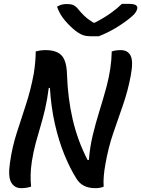

<svg xmlns="http://www.w3.org/2000/svg" viewBox="-20 -970 735 1000"><path d="M142 2Q118 10 90 10Q56 10 38.5 -19.5Q21 -49 32 -123Q43 -202 66.5 -275.5Q90 -349 115 -425Q140 -501 156 -587Q161 -619 163.5 -648Q166 -677 166 -702Q176 -705 189.5 -707Q203 -709 217 -709Q275 -709 301 -681Q327 -653 329 -582Q333 -459 358.5 -348.5Q384 -238 436 -137H443Q448 -203 463 -265.5Q478 -328 497.5 -390.5Q517 -453 535 -519Q548 -569 554.5 -613Q561 -657 562 -702Q570 -705 581.5 -707Q593 -709 609 -709Q646 -709 660.5 -679.5Q675 -650 661 -576Q646 -496 620.5 -423Q595 -350 569.5 -275.5Q544 -201 529 -115Q523 -83 520.5 -53Q518 -23 520 2Q502 10 476 10Q408 10 378 -40Q345 -92 315.5 -164Q286 -236 266 -324Q246 -412 240 -512H234Q226 -450 214.5 -401Q203 -352 190 -309Q177 -266 165.5 -223Q154 -180 146 -130Q140 -90 139.5 -58.5Q139 -27 142 2ZM494 -781H454Q431 -781 414 -786.5Q397 -792 374 -809Q345 -832 318 -863.5Q291 -895 277 -935Q290 -943 301.5 -946Q313 -949 329 -949Q348 -949 360.5 -944Q373 -939 385 -925Q400 -906 418 -888.5Q436 -871 466 -852H474Q524 -878 558.5 -903Q593 -928 615 -950H645Q677 -950 687 -943.5Q697 -937 695 -926Q694 -917 685.5 -904.5Q677 -892 657 -876Q621 -847 579.5 -822.5Q538 -798 494 -781Z"/></svg>

Font: Recursive Sn Csl St Med
Style: Italic
Weight: 500
Italic angle: -15°
Version: Version 1.079;hotconv 1.0.112;makeotfexe 2.5.65598; ttfautoh